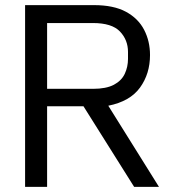

<svg xmlns="http://www.w3.org/2000/svg" viewBox="-20 -730 660 750"><path d="M78 0V-710H347Q424 -710 472 -684Q520 -658 543 -613.5Q566 -569 566 -515Q566 -442 527 -388Q488 -334 403 -317L601 0H504L306 -315H164V0ZM343 -640H164V-383H343Q395 -383 425 -399Q455 -415 467.5 -442Q480 -469 480 -500V-527Q480 -574 448.5 -607Q417 -640 343 -640Z"/></svg>

Font: Special Gothic
Style: Regular
Weight: 400
Designer: Alistair McCready
Foundry: Monolith
Version: Version 1.010; ttfautohint (v1.8.4.7-5d5b)